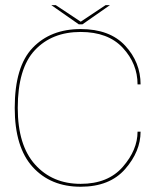

<svg xmlns="http://www.w3.org/2000/svg" viewBox="-20 -706 634 730"><path d="M286.5 4Q397 4 455.8 -63.2Q514.5 -130.5 514.5 -205.5H503Q503 -136 446.8 -71.5Q390.5 -7 286.5 -7Q179.5 -7 113.5 -80.2Q47.5 -153.5 47.5 -295.5Q47.5 -446 112.5 -515.2Q177.5 -584.5 286.5 -584.5Q391 -584.5 447 -524Q503 -463.5 503 -385H514.5Q514.5 -469 456 -532.2Q397.5 -595.5 286.5 -595.5Q172.5 -595.5 104.2 -524.2Q36 -453 36 -295.5Q36 -146.5 104.2 -71.2Q172.5 4 286.5 4ZM279.5 -613.5H293.5L398 -686.5H381.5L287 -623.5L192 -686.5H175Z"/></svg>

Font: Anybody SemiExpanded Thin
Style: Regular
Weight: 250
Width: 6
Version: Version 1.113;gftools[0.9.25]